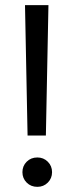

<svg xmlns="http://www.w3.org/2000/svg" viewBox="-20 -720 288 745"><path d="M87 -194 77 -700H168L158 -194ZM125 5Q100 5 83.5 -11.5Q67 -28 67 -52Q67 -76 83.5 -92.5Q100 -109 125 -109Q149 -109 165.5 -92.5Q182 -76 182 -52Q182 -28 165.5 -11.5Q149 5 125 5Z"/></svg>

Font: DeepMind Sans
Style: Regular
Weight: 400
Designer: Jonny Pinhorn / Modifications: Colophon Foundry
Foundry: Colophon Foundry
Version: Version 1.002; ttfautohint (v1.8.2)